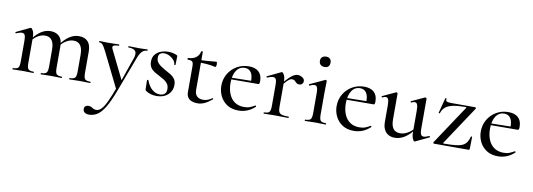

<svg xmlns="http://www.w3.org/2000/svg" viewBox="-64 -1021 4779 1722"><g transform="rotate(10 2325.0 -160.0)"><path d="M559 0Q557 0 557 -6Q557 -12 559 -12Q596 -12 608 -25.5Q620 -39 620 -81V-235Q620 -349 537 -349Q503 -349 469 -328Q435 -307 411 -272L407 -284Q447 -340 489 -368.5Q531 -397 578 -397Q630 -397 658.5 -367Q687 -337 687 -274V-81Q687 -39 698.5 -25.5Q710 -12 747 -12Q751 -12 751 -6Q751 0 747 0Q729 0 704.5 -1Q680 -2 653 -2Q627 -2 602.5 -1Q578 0 559 0ZM300 0Q297 0 297 -6Q297 -12 300 -12Q336 -12 348 -25.5Q360 -39 360 -81V-235Q360 -349 278 -349Q243 -349 209.5 -328Q176 -307 152 -272L148 -284Q188 -340 230 -368.5Q272 -397 318 -397Q370 -397 399 -367.5Q428 -338 428 -279V-81Q428 -39 439.5 -25.5Q451 -12 488 -12Q491 -12 491 -6Q491 0 488 0Q469 0 445 -1Q421 -2 394 -2Q367 -2 342.5 -1Q318 0 300 0ZM43 0Q40 0 40 -6Q40 -12 43 -12Q79 -12 90.5 -25.5Q102 -39 102 -81V-276Q102 -308 94.5 -323Q87 -338 69 -338Q59 -338 46 -334.5Q33 -331 16 -324Q12 -322 10 -327.5Q8 -333 11 -335L134 -394Q138 -395 140 -395Q149 -395 160 -373Q171 -351 171 -310V-81Q171 -39 182.5 -25.5Q194 -12 231 -12Q234 -12 234 -6Q234 0 231 0Q212 0 188 -1Q164 -2 137 -2Q110 -2 85.5 -1Q61 0 43 0Z M1202 -386Q1205 -386 1205 -380Q1205 -374 1202 -374Q1174 -374 1154.5 -353Q1135 -332 1119 -288L1000 28Q964 124 931 179.5Q898 235 863 258Q828 281 786 281Q763 281 747.5 270.5Q732 260 732 239Q732 221 743 212.5Q754 204 768 204Q787 204 797 210Q807 216 817 222Q827 228 843 228Q867 228 889 206Q911 184 936 131.5Q961 79 994 -12L993 25L831 -303Q809 -347 796.5 -360.5Q784 -374 766 -374Q763 -374 763 -380Q763 -386 766 -386Q783 -386 802 -385Q821 -384 838 -384Q872 -384 897.5 -385Q923 -386 944 -386Q946 -386 946 -380Q946 -374 944 -374Q911 -374 896.5 -366Q882 -358 893 -335L1028 -60L1000 -13L1095 -286Q1111 -332 1095.5 -353Q1080 -374 1031 -374Q1029 -374 1029 -380Q1029 -386 1031 -386Q1055 -386 1076.5 -385Q1098 -384 1132 -384Q1154 -384 1168.5 -385Q1183 -386 1202 -386Z M1306 -329Q1306 -305 1318.5 -287.5Q1331 -270 1351 -257Q1371 -244 1393 -231Q1419 -218 1442.5 -203.5Q1466 -189 1481 -168Q1496 -147 1496 -113Q1496 -81 1480 -52.5Q1464 -24 1432 -6.5Q1400 11 1352 11Q1328 11 1304 5Q1280 -1 1254 -18Q1252 -20 1250 -23Q1248 -26 1248 -30L1246 -114Q1246 -117 1251.5 -117.5Q1257 -118 1258 -116Q1270 -83 1288.5 -58.5Q1307 -34 1330.5 -21Q1354 -8 1381 -8Q1409 -8 1425 -23Q1441 -38 1440 -68Q1440 -96 1426.5 -114.5Q1413 -133 1393 -145.5Q1373 -158 1351 -169Q1327 -181 1304 -195Q1281 -209 1266.5 -230Q1252 -251 1252 -285Q1252 -325 1272.5 -350Q1293 -375 1325 -386.5Q1357 -398 1391 -398Q1411 -398 1429 -394.5Q1447 -391 1467 -383Q1476 -379 1476 -372Q1476 -354 1475 -335Q1474 -316 1474 -294Q1474 -291 1468 -291Q1462 -291 1462 -294Q1462 -315 1446 -334Q1430 -353 1406 -365.5Q1382 -378 1356 -378Q1335 -378 1320.5 -367Q1306 -356 1306 -329Z M1725 12Q1701 12 1678 4.5Q1655 -3 1640.5 -22Q1626 -41 1626 -73V-304Q1626 -327 1622 -339Q1618 -351 1607 -355Q1596 -359 1574 -359Q1571 -359 1571 -366.5Q1571 -374 1574 -374Q1618 -375 1645.5 -395.5Q1673 -416 1680 -452Q1681 -455 1688 -455Q1695 -455 1695 -452V-107Q1695 -66 1715.5 -47Q1736 -28 1772 -28Q1797 -28 1817.5 -37Q1838 -46 1851 -56Q1855 -59 1858.5 -54.5Q1862 -50 1858 -47Q1821 -16 1790 -2Q1759 12 1725 12ZM1828 -337Q1788 -346 1751 -349Q1714 -352 1673 -352V-375Q1713 -375 1750.5 -378Q1788 -381 1831 -385Q1834 -385 1836 -378Q1838 -371 1838 -362Q1838 -354 1835 -345Q1832 -336 1828 -337Z M2100 12Q2038 12 1996 -15.5Q1954 -43 1932.5 -87Q1911 -131 1911 -181Q1911 -241 1939.5 -289.5Q1968 -338 2017 -366.5Q2066 -395 2126 -395Q2184 -395 2215.5 -366Q2247 -337 2247 -281Q2247 -268 2244.5 -260.5Q2242 -253 2235 -253H2166Q2170 -313 2150.5 -344Q2131 -375 2092 -375Q2043 -375 2015.5 -333Q1988 -291 1988 -220Q1988 -163 2006 -119.5Q2024 -76 2059 -52Q2094 -28 2144 -28Q2177 -28 2198.5 -37Q2220 -46 2243 -59Q2245 -61 2248.5 -56.5Q2252 -52 2250 -49Q2214 -16 2177 -2Q2140 12 2100 12ZM1965 -252 1964 -267 2188 -271V-253Z M2436 -271 2430 -282Q2468 -328 2493 -352Q2518 -376 2536 -385.5Q2554 -395 2570 -395Q2591 -395 2612 -382Q2633 -369 2633 -349Q2633 -334 2623 -323.5Q2613 -313 2596 -313Q2580 -313 2570.5 -322Q2561 -331 2551.5 -339.5Q2542 -348 2526 -348Q2518 -348 2508 -343Q2498 -338 2481.5 -321.5Q2465 -305 2436 -271ZM2330 0Q2327 0 2327 -6Q2327 -12 2330 -12Q2366 -12 2377.5 -25.5Q2389 -39 2389 -81V-276Q2389 -308 2381.5 -323Q2374 -338 2356 -338Q2346 -338 2333 -334.5Q2320 -331 2303 -324Q2299 -322 2297 -327.5Q2295 -333 2298 -335L2421 -394Q2425 -395 2427 -395Q2436 -395 2447 -373Q2458 -351 2458 -310V-81Q2458 -53 2465.5 -38Q2473 -23 2493.5 -17.5Q2514 -12 2553 -12Q2556 -12 2556 -6Q2556 0 2553 0Q2527 0 2494 -1Q2461 -2 2424 -2Q2397 -2 2372.5 -1Q2348 0 2330 0Z M2705 0Q2702 0 2702 -6Q2702 -12 2705 -12Q2741 -12 2753 -25.5Q2765 -39 2765 -81V-265Q2765 -300 2758 -316Q2751 -332 2733 -332Q2725 -332 2714.5 -329Q2704 -326 2690 -319Q2686 -318 2683.5 -323.5Q2681 -329 2685 -331L2821 -394Q2824 -395 2825 -395Q2828 -395 2831.5 -392Q2835 -389 2835 -385Q2835 -376 2834 -346Q2833 -316 2833 -267V-81Q2833 -39 2844.5 -25.5Q2856 -12 2893 -12Q2896 -12 2896 -6Q2896 0 2893 0Q2875 0 2850.5 -1Q2826 -2 2799 -2Q2772 -2 2748 -1Q2724 0 2705 0ZM2793 -507Q2770 -507 2756.5 -519.5Q2743 -532 2743 -555Q2743 -577 2756.5 -589Q2770 -601 2793 -601Q2815 -601 2827.5 -589Q2840 -577 2840 -555Q2840 -507 2793 -507Z M3150 12Q3088 12 3046 -15.5Q3004 -43 2982.5 -87Q2961 -131 2961 -181Q2961 -241 2989.5 -289.5Q3018 -338 3067 -366.5Q3116 -395 3176 -395Q3234 -395 3265.5 -366Q3297 -337 3297 -281Q3297 -268 3294.5 -260.5Q3292 -253 3285 -253H3216Q3220 -313 3200.5 -344Q3181 -375 3142 -375Q3093 -375 3065.5 -333Q3038 -291 3038 -220Q3038 -163 3056 -119.5Q3074 -76 3109 -52Q3144 -28 3194 -28Q3227 -28 3248.5 -37Q3270 -46 3293 -59Q3295 -61 3298.5 -56.5Q3302 -52 3300 -49Q3264 -16 3227 -2Q3190 12 3150 12ZM3015 -252 3014 -267 3238 -271V-253Z M3522 9Q3471 9 3441.5 -23.5Q3412 -56 3412 -114V-265Q3412 -303 3405.5 -320Q3399 -337 3382 -337Q3369 -337 3351 -328Q3347 -326 3344.5 -332Q3342 -338 3346 -339L3464 -394Q3466 -395 3468 -395Q3472 -395 3476 -392Q3480 -389 3480 -385V-152Q3480 -94 3500.5 -66.5Q3521 -39 3563 -39Q3599 -39 3634.5 -60Q3670 -81 3695 -115L3700 -104Q3658 -48 3614.5 -19.5Q3571 9 3522 9ZM3744 -385V-110Q3744 -76 3751.5 -61Q3759 -46 3777 -46Q3786 -46 3797.5 -49.5Q3809 -53 3826 -60Q3830 -62 3832.5 -56.5Q3835 -51 3832 -49L3708 10Q3706 11 3703 11Q3695 11 3685.5 -11.5Q3676 -34 3676 -76V-265Q3676 -303 3669 -320Q3662 -337 3646 -337Q3633 -337 3614 -328Q3611 -326 3608.5 -332Q3606 -338 3610 -339L3728 -394Q3730 -395 3732 -395Q3735 -395 3739.5 -392Q3744 -389 3744 -385Z M3873 -12 4108 -366Q4112 -373 4103 -373Q4036 -373 3992 -364.5Q3948 -356 3922 -336Q3896 -316 3884 -278Q3883 -276 3877.5 -277Q3872 -278 3873 -281L3909 -418Q3910 -420 3916 -419.5Q3922 -419 3921 -417Q3916 -398 3927.5 -392Q3939 -386 3969 -386Q4006 -386 4060 -386Q4114 -386 4186 -386Q4191 -386 4193.5 -382Q4196 -378 4194 -374L3961 -23Q3957 -16 3966 -16Q4029 -16 4069 -20Q4109 -24 4133.5 -35Q4158 -46 4172 -66.5Q4186 -87 4195 -119Q4196 -122 4201 -122Q4206 -122 4206 -119L4204 -11Q4204 -7 4201.5 -3.5Q4199 0 4195 0Q4147 0 4093 0Q4039 0 3984.5 0Q3930 0 3880 0Q3876 0 3873.5 -4Q3871 -8 3873 -12Z M4463 12Q4401 12 4359 -15.5Q4317 -43 4295.5 -87Q4274 -131 4274 -181Q4274 -241 4302.5 -289.5Q4331 -338 4380 -366.5Q4429 -395 4489 -395Q4547 -395 4578.5 -366Q4610 -337 4610 -281Q4610 -268 4607.5 -260.5Q4605 -253 4598 -253H4529Q4533 -313 4513.5 -344Q4494 -375 4455 -375Q4406 -375 4378.5 -333Q4351 -291 4351 -220Q4351 -163 4369 -119.5Q4387 -76 4422 -52Q4457 -28 4507 -28Q4540 -28 4561.5 -37Q4583 -46 4606 -59Q4608 -61 4611.5 -56.5Q4615 -52 4613 -49Q4577 -16 4540 -2Q4503 12 4463 12ZM4328 -252 4327 -267 4551 -271V-253Z"/></g></svg>

Font: Cormorant Garamond Light Medium
Style: Regular
Weight: 500
Version: Version 4.001